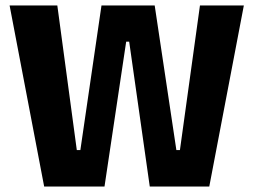

<svg xmlns="http://www.w3.org/2000/svg" viewBox="-20 -680 924 700"><path d="M141 0 15 -660H189L260 -133H273L350 -660H544L623 -133H636L709 -660H869L743 0H526L451 -528H440L361 0Z"/></svg>

Font: Bricolage Grotesque SemiCondensed ExtraBold
Style: Regular
Weight: 800
Width: 4
Designer: Mathieu Triay
Foundry: Atelier Triay
Version: Version 1.001;gftools[0.9.33.dev8+g029e19f]